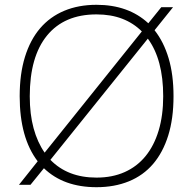

<svg xmlns="http://www.w3.org/2000/svg" viewBox="-20 -770 803 800"><path d="M137 -98Q62 -196 62 -369Q62 -462 84 -533Q106 -604 147 -652Q188 -700 247.5 -725Q307 -750 382 -750Q515 -750 598 -673L652 -740H701L624 -644Q662 -596 682.5 -527.5Q703 -459 703 -369Q703 -276 681 -205.5Q659 -135 618 -87Q577 -39 517 -14.5Q457 10 382 10Q245 10 163 -69L107 0H59ZM382 -30Q448 -30 499.5 -53Q551 -76 586.5 -119.5Q622 -163 641 -226Q660 -289 660 -369Q660 -522 596 -609L190 -104Q262 -30 382 -30ZM104 -369Q104 -294 120 -235.5Q136 -177 166 -134L571 -639Q536 -674 489 -692Q442 -710 382 -710Q248 -710 176 -622Q104 -534 104 -369Z"/></svg>

Font: Encode Sans Wide
Style: Thin
Weight: 100
Designer: Pablo Impallari, Andres Torresi
Foundry: Pablo Impallari, Andres Torresi
Version: Version 1.000; ttfautohint (v1.00) -l 8 -r 50 -G 200 -x 14 -